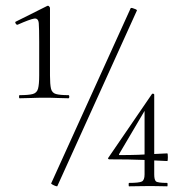

<svg xmlns="http://www.w3.org/2000/svg" viewBox="-20 -655 638 676"><path d="M49 -309Q47 -309 47 -314.5Q47 -320 49 -320Q81 -320 95.5 -324Q110 -328 114 -343Q118 -358 118 -389V-508Q118 -554 116.5 -573Q115 -592 100 -589.5Q85 -587 42 -568Q38 -567 35 -572.5Q32 -578 36 -579L146 -634Q150 -636 153 -632.5Q156 -629 156 -627V-389Q156 -358 159.5 -343Q163 -328 177 -324Q191 -320 221 -320Q224 -320 224 -314.5Q224 -309 221 -309Q204 -309 183 -310Q162 -311 138 -311Q113 -311 90 -310Q67 -309 49 -309ZM182 0Q182 2 176 0Q170 -2 165 -5Q160 -8 160 -9L440 -626Q441 -628 446.5 -626.5Q452 -625 457.5 -622.5Q463 -620 462 -618ZM523 -41Q523 -22 529 -16.5Q535 -11 569 -11Q570 -11 570 -5Q570 1 569 1Q556 1 542.5 0.5Q529 0 510 0Q488 0 469 0.5Q450 1 434 1Q433 1 433 -5Q433 -11 434 -11Q470 -11 479.5 -16Q489 -21 489 -41V-276L504 -290L399 -112Q398 -109 401 -109Q440 -109 466.5 -110Q493 -111 516.5 -112.5Q540 -114 569 -115Q571 -115 571 -101.5Q571 -88 569 -88Q529 -90 483 -92Q437 -94 364 -94Q363 -94 361 -96Q359 -98 361 -99L515 -324Q517 -326 520 -325Q523 -324 523 -322Z"/></svg>

Font: Cormorant Infant Light
Style: Regular
Weight: 300
Designer: Christian Thalmann (Catharsis Fonts)
Foundry: Catharsis Fonts
Version: Version 4.001